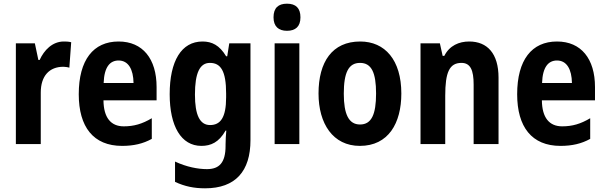

<svg xmlns="http://www.w3.org/2000/svg" viewBox="-20 -874 3280 1041"><path d="M326 -649C264 -649 219 -602 195 -549H188L169 -639H66V-93H201V-372C201 -462 247 -512 324 -512C330 -512 348 -510 356 -507L366 -645C351 -649 336 -649 326 -649Z M623 -649C486 -649 407 -549 407 -363C407 -186 486 -83 642 -83C705 -83 756 -95 803 -121V-233C751 -202 706 -189 651 -189C581 -189 542 -236 541 -330H829V-402C829 -555 754 -649 623 -649ZM623 -546C676 -546 703 -498 704 -424H542C545 -512 577 -546 623 -546Z M1078 -649C964 -649 900 -544 900 -363C900 -190 962 -83 1072 -83C1123 -83 1167 -102 1203 -166H1207C1205 -144 1203 -116 1203 -91V-83C1203 9 1168 43 1102 43C1053 43 991 31 929 2V112C982 137 1033 147 1092 147C1257 147 1338 54 1338 -114V-639H1223L1212 -569H1206C1170 -629 1129 -649 1078 -649ZM1118 -533C1177 -533 1206 -489 1206 -367V-346C1206 -236 1175 -196 1119 -196C1063 -196 1037 -251 1037 -361C1037 -478 1063 -533 1118 -533Z M1536 -854C1489 -854 1463 -831 1463 -780C1463 -730 1491 -707 1536 -707C1582 -707 1609 -730 1609 -780C1609 -830 1584 -854 1536 -854ZM1603 -639H1469V-93H1603Z M2156 -367C2156 -549 2067 -649 1933 -649C1781 -649 1707 -538 1707 -367C1707 -204 1785 -83 1931 -83C2086 -83 2156 -206 2156 -367ZM1844 -366C1844 -481 1870 -533 1932 -533C1994 -533 2019 -481 2019 -367C2019 -253 1994 -199 1932 -199C1871 -199 1844 -254 1844 -366Z M2524 -649C2469 -649 2417 -627 2389 -571H2380L2365 -639H2260V-93H2394V-355C2394 -481 2416 -533 2482 -533C2531 -533 2548 -493 2548 -416V-93H2683V-453C2683 -584 2622 -649 2524 -649Z M3000 -649C2863 -649 2784 -549 2784 -363C2784 -186 2863 -83 3019 -83C3082 -83 3133 -95 3180 -121V-233C3128 -202 3083 -189 3028 -189C2958 -189 2919 -236 2918 -330H3206V-402C3206 -555 3131 -649 3000 -649ZM3000 -546C3053 -546 3080 -498 3081 -424H2919C2922 -512 2954 -546 3000 -546Z"/></svg>

Font: Noto Sans Kannada UI Condensed
Style: Bold
Weight: 700
Width: 3
Designer: Jelle Bosma - Monotype Design Team
Foundry: Monotype Imaging Inc.
Version: Version 2.005